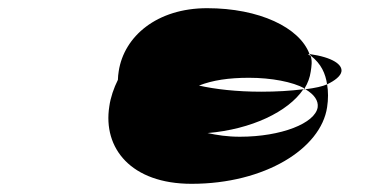

<svg xmlns="http://www.w3.org/2000/svg" viewBox="-20 -695 938 469"><path d="M247 -435C231 -333 300 -246 448 -246C627 -246 764 -332 779 -433C782 -452 782 -472 779 -489C768 -484 750 -480 726 -477C748 -464 758 -449 756 -433C750 -394 667 -361 566 -361C535 -361 510 -365 487 -370C594 -379 684 -422 721 -477C689 -473 655 -471 618 -471C558 -471 506 -477 466 -486C499 -499 539 -505 588 -505C643 -505 695 -495 724 -479C732 -492 737 -506 739 -520C741 -533 743 -546 739 -558L732 -563H736C712 -628 613 -675 486 -675C363 -675 283 -606 270 -521C269 -514 268 -507 268 -500C258 -480 250 -457 247 -435ZM721 -477H726L724 -479C724 -478 721 -478 721 -477ZM736 -563C736 -561 739 -561 739 -559C765 -539 775 -515 779 -489C798 -498 812 -509 814 -520C817 -537 793 -555 736 -563Z"/></svg>

Font: Ampere
Style: SCUltExtIta
Weight: 400
Version: Version 1